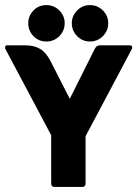

<svg xmlns="http://www.w3.org/2000/svg" viewBox="-22 -734 539 754"><path d="M89 -643Q89 -672 109.5 -693Q130 -714 160 -714Q190 -714 211 -693Q232 -672 232 -643Q232 -613 211 -592Q190 -571 160 -571Q130 -571 109.5 -592Q89 -613 89 -643ZM260 -643Q260 -672 281 -693Q302 -714 331 -714Q361 -714 382 -693Q403 -672 403 -643Q403 -613 382 -592Q361 -571 331 -571Q302 -571 281 -592Q260 -613 260 -643ZM179 -203 -1 -542Q-3 -547 -1.5 -551.5Q0 -556 7 -556H77Q112 -556 135.5 -542Q159 -528 176 -495L252 -346L350 -542Q357 -556 370 -556H488Q495 -556 496.5 -551.5Q498 -547 496 -542L314 -199V-13Q314 0 301 0H192Q179 0 179 -13Z"/></svg>

Font: Zain Black
Style: Regular
Weight: 900
Designer: Zain,Boutros
Foundry: Mobile Telecommunications Company (Zain), 2024
Version: Version 1.50; ttfautohint (v1.8.4)